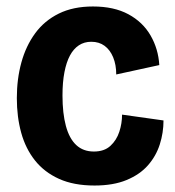

<svg xmlns="http://www.w3.org/2000/svg" viewBox="-20 -560 539 593"><path d="M272 13Q208 13 162.5 -7.5Q117 -28 88 -64.5Q59 -101 45.5 -150Q32 -199 32 -257Q32 -316 46 -367Q60 -418 88.5 -457Q117 -496 161.5 -518Q206 -540 267 -540Q332 -540 376.5 -516Q421 -492 445 -450.5Q469 -409 472 -359L339 -330Q339 -360 329.5 -383Q320 -406 303 -418.5Q286 -431 262 -431Q240 -431 223.5 -420Q207 -409 196 -388.5Q185 -368 179 -337Q173 -306 173 -265Q173 -210 183.5 -171Q194 -132 215.5 -112Q237 -92 270 -92Q302 -92 321 -109.5Q340 -127 348.5 -153Q357 -179 357 -206L485 -188Q485 -150 473.5 -114Q462 -78 437 -49.5Q412 -21 371 -4Q330 13 272 13Z"/></svg>

Font: Bricolage Grotesque 24pt SemiCondensed
Style: Bold
Weight: 700
Width: 4
Designer: Mathieu Triay
Foundry: Atelier Triay
Version: Version 1.001;gftools[0.9.33.dev8+g029e19f]